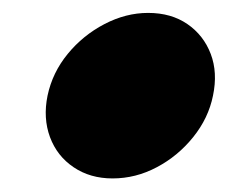

<svg xmlns="http://www.w3.org/2000/svg" viewBox="-20 -457 377 290"><path d="M51.8 -312.5Q59.2 -347.5 82.3 -375.6Q105.3 -403.7 137.7 -420.6Q170.1 -437.5 203.7 -437.5Q238.6 -437.5 263.1 -420.6Q287.6 -403.7 298.3 -375.5Q309 -347.4 301.7 -312.5Q294.9 -278.6 271.8 -249.9Q248.7 -221.2 216.8 -204.4Q185 -187.5 150 -187.5Q116.2 -187.5 91.2 -204.4Q66.2 -221.2 55.5 -249.9Q44.9 -278.6 51.8 -312.5Z"/></svg>

Font: Rubik Light
Style: Italic
Weight: 300
Italic angle: -12°
Designer: Hubert and Fischer
Foundry: Hubert and Fischer
Version: Version 2.300;gftools[0.9.30]